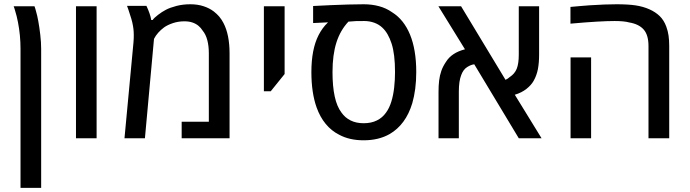

<svg xmlns="http://www.w3.org/2000/svg" viewBox="-20 -661 3299 918"><path d="M78.1 237.3V-427.2Q78.1 -460 75 -492.4Q71.8 -524.9 65.9 -554.9Q60.1 -585 52.2 -609.9Q50.8 -615.2 49.1 -620.4Q47.4 -625.5 45.4 -630.9H145Q147 -625.5 149.2 -618.2Q151.4 -610.8 153.8 -601.1Q157.7 -588.9 163.1 -559.6Q168.5 -530.3 172.6 -494.6Q176.8 -459 176.8 -427.2V237.3Z M343.3 0V-630.9H441.9V0Z M575.2 0 618.2 -458.5Q619.1 -469.2 619.4 -477.5Q619.6 -485.8 619.6 -493.7Q619.6 -509.3 617.9 -523.4Q616.2 -537.6 612.3 -554.7Q611.3 -560.5 607.7 -571.8Q604 -583 600.6 -594Q597.2 -605 595.7 -609.4Q593.8 -615.2 591.6 -621.1Q589.4 -627 587.4 -632.8H680.2Q689 -614.3 694.8 -597.4Q700.7 -580.6 703.1 -565.4H710Q716.3 -575.2 735.4 -589.8Q754.4 -604.5 773.4 -614.3Q792.5 -624.5 823.5 -632.6Q854.5 -640.6 890.1 -640.6Q924.8 -640.6 953.1 -631.3Q981.4 -622.1 1002.4 -606Q1017.1 -594.7 1028.6 -581.1Q1040 -567.4 1048.3 -551.3Q1063 -523.4 1070.3 -486.8Q1077.6 -450.2 1077.6 -405.8V0H848.6V-79.1H978.5V-405.8Q978.5 -441.4 971.2 -469Q963.9 -496.6 949.2 -514.2Q940.9 -527.8 928.7 -537.8Q916.5 -547.9 899.9 -553.5Q883.3 -559.1 861.8 -559.1Q832 -559.1 806.2 -550.3Q780.3 -541.5 764.2 -529.8Q748.5 -518.1 736.3 -504.4Q724.1 -490.7 716.3 -475.1L672.9 0Z M1241.7 -224.6V-630.9H1340.8V-307.1L1274.4 -224.6Z M1718.8 9.8Q1650.4 9.8 1601.1 -17.1Q1564.5 -35.6 1537.4 -68.4Q1510.3 -101.1 1493.7 -147.5Q1481.4 -182.1 1475.1 -224.4Q1468.8 -266.6 1468.8 -316.4Q1468.8 -370.6 1477.3 -414.8Q1485.8 -459 1503.4 -493.4Q1521 -527.8 1546.9 -552.7L1548.3 -554.2L1477.1 -550.8V-632.3Q1522 -634.8 1563.7 -636.5Q1605.5 -638.2 1644.3 -639.4Q1683.1 -640.6 1718.8 -640.6Q1758.3 -640.6 1792.5 -631.3Q1826.7 -622.1 1854.5 -602.5Q1882.8 -585 1904.3 -558.1Q1925.8 -531.2 1940.4 -495.6Q1955.1 -460 1962.6 -415.3Q1970.2 -370.6 1970.2 -316.4Q1970.2 -273.9 1965.3 -236.6Q1960.4 -199.2 1951.2 -167.5Q1935.5 -115.7 1908.4 -79.1Q1881.3 -42.5 1843.8 -20.5Q1791 9.8 1718.8 9.8ZM1718.8 -71.8Q1754.9 -71.8 1781.7 -85Q1808.6 -98.1 1825.7 -122.6Q1841.8 -144.5 1851.3 -175.8Q1860.8 -207 1864.7 -243.4Q1868.7 -279.8 1868.7 -316.4Q1868.7 -402.3 1852.3 -452.6Q1835.9 -502.9 1808.6 -528.3Q1792.5 -543.9 1769.8 -552.2Q1747.1 -560.5 1721.7 -560.5Q1698.7 -560.5 1681.4 -560.1Q1664.1 -559.6 1646 -557.6Q1606.9 -516.1 1588.4 -457.5Q1569.8 -398.9 1569.8 -316.4Q1569.8 -248.5 1580.3 -200Q1590.8 -151.4 1612.8 -122.6Q1629.9 -98.1 1656.5 -85Q1683.1 -71.8 1718.8 -71.8Z M2076.7 0V-223.1Q2076.7 -251.5 2079.6 -275.9Q2082.5 -300.3 2090.1 -322Q2097.7 -343.8 2112.3 -365.2Q2125.5 -386.7 2148.2 -401.9Q2170.9 -417 2203.1 -425.3L2076.2 -630.9H2184.6L2397 -279.3Q2402.8 -282.2 2408 -285.4Q2413.1 -288.6 2417.5 -293Q2440.9 -308.1 2450.7 -332.5Q2460.4 -356.9 2460.4 -399.9V-630.9H2557.6V-400.4Q2557.6 -360.4 2551.8 -330.3Q2545.9 -300.3 2532.2 -275.9Q2520.5 -254.4 2497.3 -236.1Q2474.1 -217.8 2441.4 -208L2569.3 0H2460.4L2247.6 -353.5Q2232.4 -352.1 2213.6 -340.3Q2194.8 -328.6 2185.1 -301.8Q2173.8 -272.9 2173.8 -223.1V0Z M3080.6 0V-440.9Q3080.6 -493.7 3057.6 -519.8Q3034.7 -545.9 2988.3 -553.7Q2976.6 -557.1 2958.7 -558.8Q2940.9 -560.5 2918.5 -560.5Q2885.3 -560.5 2834.2 -557.6Q2783.2 -554.7 2707.5 -547.9V-627.9Q2731.4 -630.4 2754.4 -632.1Q2777.3 -633.8 2799.3 -635.7Q2837.9 -638.2 2869.6 -639.4Q2901.4 -640.6 2927.2 -640.6Q2982.9 -640.6 3018.8 -635.3Q3054.7 -629.9 3084.5 -616.7Q3114.3 -603.5 3134.3 -584Q3154.3 -564.5 3165.5 -534.2Q3173.3 -513.2 3176.5 -491Q3179.7 -468.8 3179.7 -440.9V0ZM2708 0V-386.7H2806.2V0Z"/></svg>

Font: Open Sans Medium
Style: Regular
Weight: 500
Designer: Monotype Design Team
Foundry: Monotype Imaging Inc.
Version: Version 3.000